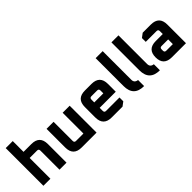

<svg xmlns="http://www.w3.org/2000/svg" viewBox="137 -1698 2666 2666"><g transform="rotate(-45 1470.0 -365.0)"><path d="M72 0V-740H210V-528H364Q526 -528 526 -366V0H388V-376Q388 -408 356 -408H210V0Z M662 -162V-528H800V-152Q800 -120 832 -120H978V-528H1116V0H824Q662 0 662 -162Z M1252 -162V-366Q1252 -528 1414 -528H1544Q1706 -528 1706 -366V-213H1390V-152Q1390 -120 1422 -120H1686V-45L1626 0H1414Q1252 0 1252 -162ZM1390 -319H1568V-376Q1568 -408 1536 -408H1422Q1390 -408 1390 -376Z M1838 -192V-740H1976V-178Q1976 -116 2040 -109V10Q1838 10 1838 -192Z M2148 -192V-740H2286V-178Q2286 -116 2350 -109V10Q2148 10 2148 -192Z M2596 0Q2434 0 2434 -159Q2434 -318 2596 -318H2734V-376Q2734 -408 2702 -408H2490V-483L2550 -528H2710Q2872 -528 2872 -366V0ZM2572 -152Q2572 -120 2604 -120H2734V-212H2604Q2572 -212 2572 -180Z"/></g></svg>

Font: Oxanium ExtraLight
Style: Bold
Weight: 700
Version: Version 2.000